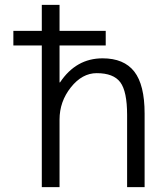

<svg xmlns="http://www.w3.org/2000/svg" viewBox="-20 -770 685 790"><path d="M152 -750H225V-643H415V-583H225V-431H227Q293 -530 402 -530Q490 -530 532.5 -475.5Q575 -421 575 -303V0H503V-297Q503 -394 475 -431.5Q447 -469 378 -469Q318 -469 271.5 -410.5Q225 -352 225 -278V0H152V-583H35V-643H152Z"/></svg>

Font: Mplus 1p
Style: Regular
Weight: 400
Version: Version 1.061